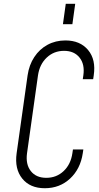

<svg xmlns="http://www.w3.org/2000/svg" viewBox="-20 -980 522 1016"><path d="M421 -189 418 -169Q405.5 -86 350.8 -35Q296 16 217 16Q139 16 97.8 -35Q56.5 -86 68 -169L126 -581Q134 -636.5 161.5 -678.2Q189 -720 231.5 -743Q274 -766 326 -766Q404 -766 446.2 -715.2Q488.5 -664.5 476 -581L473 -561H418L421 -581Q429.5 -639.5 401 -675.2Q372.5 -711 319 -711Q265 -711 227.2 -675.2Q189.5 -639.5 181 -581L123 -169Q115 -110.5 143 -74.8Q171 -39 225 -39Q279 -39 316.8 -74.8Q354.5 -110.5 363 -169L366 -189ZM313 -852 328 -960H378L363 -852Z"/></svg>

Font: Mohave Light Light
Style: Italic
Weight: 300
Italic angle: -8°
Version: Version 2.003